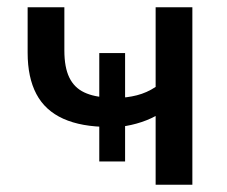

<svg xmlns="http://www.w3.org/2000/svg" viewBox="-20 -508 625 528"><path d="M408 0V-189Q384 -176 355 -168Q326 -160 302 -159L324 -177V-64H253V-177L279 -159Q204 -159 154 -181.5Q104 -204 80 -249.5Q56 -295 56 -363V-488H157V-369Q157 -323 170.5 -295Q184 -267 211.5 -254Q239 -241 278 -240L253 -227V-362H324V-227L302 -239Q329 -239 356.5 -246Q384 -253 408 -269V-488H509V0Z"/></svg>

Font: Nunito Sans 12pt SemiBold
Style: Regular
Weight: 600
Designer: Vernon Adams
Foundry: Vernon Adams
Version: Version 3.101;gftools[0.9.27]